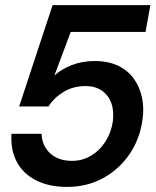

<svg xmlns="http://www.w3.org/2000/svg" viewBox="-20 -720 611 752"><path d="M243 12Q170 12 119.5 -14.5Q69 -41 45 -87.5Q21 -134 25 -196H143Q144 -150 176 -120Q208 -90 262 -90Q303 -90 337 -110.5Q371 -131 393.5 -166.5Q416 -202 422 -245Q427 -287 415.5 -317.5Q404 -348 378 -365.5Q352 -383 315 -383Q267 -383 229 -360Q191 -337 170 -303H55L186 -700H569L550 -595H257L193 -424Q220 -449 261 -465Q302 -481 351 -481Q404 -481 442.5 -462.5Q481 -444 504 -412Q527 -380 536 -338.5Q545 -297 538 -251Q528 -176 487.5 -116.5Q447 -57 384 -22.5Q321 12 243 12Z"/></svg>

Font: DM Sans 36pt SemiBold
Style: Italic
Weight: 600
Italic angle: -10°
Designer: Colophon Foundry, Jonny Pinhorn
Foundry: Colophon Foundry
Version: Version 4.004;gftools[0.9.30]